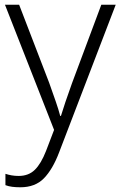

<svg xmlns="http://www.w3.org/2000/svg" viewBox="-20 -552 510 813"><path d="M1 -532H61L188 -202Q204 -157 216 -122.5Q228 -88 235 -61H238Q253 -111 285 -200L409 -532H470L230 94Q203 165 166 203Q129 241 66 241Q47 241 31.5 239Q16 237 3 232V184Q15 188 29 190.5Q43 193 59 193Q101 193 127.5 167Q154 141 175 87L209 -2Z"/></svg>

Font: Noto Sans Lao UI Light
Style: Regular
Weight: 300
Designer: Monotype Design Team
Foundry: Monotype Imaging Inc.
Version: Version 2.000; ttfautohint (v1.8.4.7-5d5b)